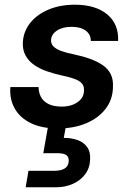

<svg xmlns="http://www.w3.org/2000/svg" viewBox="-20 -534 567 816"><path d="M226 12Q158 12 111.5 -10.5Q65 -33 42.5 -73Q20 -113 24 -164H144Q144 -141 154 -122Q164 -103 186 -92Q208 -81 242 -81Q271 -81 292 -90Q313 -99 325 -114Q337 -129 337 -150Q338 -169 327 -180.5Q316 -192 294.5 -199.5Q273 -207 244 -213Q212 -220 181 -230.5Q150 -241 126.5 -257Q103 -273 89.5 -296.5Q76 -320 77 -352Q79 -399 107.5 -435.5Q136 -472 185.5 -493Q235 -514 298 -514Q386 -514 435.5 -473Q485 -432 482 -360H366Q366 -388 344 -404Q322 -420 284 -420Q246 -420 222 -404Q198 -388 197 -364Q196 -348 207.5 -336.5Q219 -325 241 -317Q263 -309 294 -303Q332 -295 362.5 -284Q393 -273 416 -257.5Q439 -242 450.5 -219Q462 -196 460 -163Q459 -110 428 -70.5Q397 -31 345 -9.5Q293 12 226 12ZM89 262 101 192H209Q239 192 255 182Q271 172 272 151Q273 132 261 124.5Q249 117 223 117H164L186 -7H262L251 52Q283 52 309 61Q335 70 350 90.5Q365 111 363 143Q362 180 342 206.5Q322 233 289.5 247.5Q257 262 217 262Z"/></svg>

Font: DM Sans 16pt SemiBold
Style: Italic
Weight: 600
Italic angle: -10°
Version: Version 4.004;gftools[0.9.30]